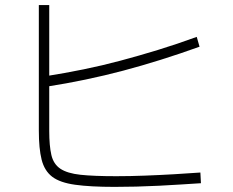

<svg xmlns="http://www.w3.org/2000/svg" viewBox="-20 -770 920 758"><path d="M133.3 -254.4V-750H174.4V-253.3Q174.4 -194.4 182.8 -158.3Q191.1 -122.2 218.3 -103.9Q245.6 -85.6 297.8 -80Q350 -74.4 438.9 -74.4Q494.4 -74.4 553.3 -76.7Q612.2 -78.9 668.3 -82.2Q724.4 -85.6 771.1 -88.9L773.3 -46.7Q736.7 -44.4 695 -41.7Q653.3 -38.9 607.8 -36.7Q562.2 -34.4 517.8 -33.3Q473.3 -32.2 432.2 -32.2Q336.7 -32.2 276.7 -40.6Q216.7 -48.9 186.1 -72.2Q155.6 -95.6 144.4 -139.4Q133.3 -183.3 133.3 -254.4ZM158.9 -468.9Q235.6 -481.1 309.4 -496.1Q383.3 -511.1 456.1 -530.6Q528.9 -550 603.3 -572.8Q677.8 -595.6 756.7 -624.4L767.8 -585.6Q613.3 -530 466.7 -491.1Q320 -452.2 163.3 -427.8Z"/></svg>

Font: Paperlogy 2 ExtraLight
Style: Regular
Weight: 250
Designer: redesigned by Lee Juim, glyphs from Gmarket Sans & Montserrat
Foundry: PT&
Version: Version 1.001